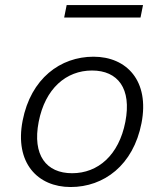

<svg xmlns="http://www.w3.org/2000/svg" viewBox="-20 -740 660 772"><path d="M549 -245C582 -414.5 489.5 -512 356 -512C223 -512 104 -424.5 71 -255C38 -85.5 131 12 264 12C397.5 12 516 -75.5 549 -245ZM484 -250C458 -116 374 -43.5 270 -43.5C166 -43.5 109.5 -116 135.5 -250C161.5 -384 246 -456.5 350 -456.5C454 -456.5 510 -384 484 -250ZM555 -719.5H248L238 -669.5H545Z"/></svg>

Font: Monaspace Neon ExtraLight
Style: Italic
Weight: 200
Italic angle: -11°
Designer: Riley Cran & the Lettermatic Team
Foundry: Lettermatic
Version: Version 1.200 (Monaspace Neon)